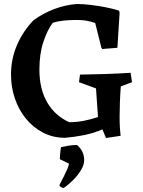

<svg xmlns="http://www.w3.org/2000/svg" viewBox="-20 -677 717 960"><path d="M510 13 492 -30Q448 -11 400.5 -1.5Q353 8 305 12Q245 12 195 -14Q145 -40 109 -84.5Q73 -129 54 -185.5Q35 -242 35 -304Q35 -383 65.5 -453Q96 -523 148 -576Q194 -610 250.5 -631.5Q307 -653 365 -657Q395 -657 433 -652.5Q471 -648 509 -640.5Q547 -633 575 -624L578 -613L567 -438L491 -432L487 -438L456 -562Q433 -570 409.5 -574Q386 -578 354 -577Q323 -577 293.5 -573.5Q264 -570 244 -563Q217 -528 197 -468Q177 -408 177 -329Q177 -232 216 -165Q255 -98 326 -66Q365 -66 401.5 -73.5Q438 -81 470 -92L460 -235L375 -266L380 -304Q453 -305 511 -307Q569 -309 633 -313L640 -266L584 -245Q581 -206 579.5 -166.5Q578 -127 578 -93Q578 -61 579.5 -38Q581 -15 583 2ZM298 263Q293 263 285 258Q277 253 277 250Q277 248 284 234.5Q291 221 300 203.5Q309 186 316.5 168.5Q324 151 325 141L279 119Q279 114 280 101Q281 88 282.5 75Q284 62 285 59Q297 56 319 52Q341 48 365 48Q384 64 392.5 83.5Q401 103 401 123Q401 147 385 173.5Q369 200 345 224Q321 248 298 263Z"/></svg>

Font: Labrada SemiBold
Style: Regular
Weight: 600
Designer: Mercedes Jáuregui
Foundry: Omnibus-Type Team
Version: Version 1.000; ttfautohint (v1.8.4.7-5d5b)